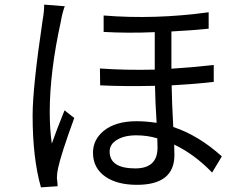

<svg xmlns="http://www.w3.org/2000/svg" viewBox="-20 -781 1040 830"><path d="M260 -754Q249 -725 243 -688Q195 -470 195 -296Q195 -222 204 -160Q222 -213 259 -304L301 -271Q244 -115 231 -54Q226 -31 226 -11Q227 -6 228 6L229 24L157 29Q121 -97 121 -282Q121 -402 164 -692Q171 -731 171 -761ZM660 -183Q617 -196 569 -196Q517 -196 485 -176Q454 -157 454 -126Q454 -53 565 -53Q661 -53 661 -143Q661 -167 660 -183ZM904 -427Q828 -418 722 -412Q723 -341 729 -232Q838 -196 939 -105L897 -35Q821 -114 733 -156Q734 -139 734 -111Q734 18 572 18Q487 18 436 -17Q382 -54 382 -121Q382 -177 428 -215Q479 -257 571 -257Q610 -257 657 -250Q651 -346 650 -410Q519 -407 413 -412L412 -485Q522 -477 649 -480V-642Q532 -637 428 -643V-714Q649 -696 882 -728V-657Q817 -650 721 -645V-484Q803 -489 904 -500Z"/></svg>

Font: Source Han Sans K Regular
Style: Regular
Weight: 400
Designer: Ryoko NISHIZUKA  (kana & ideographs); Paul D. Hunt (Latin, Greek & Cyrillic); Wenlong ZHANG  (bopomofo); Sandoll Communi
Foundry: Adobe Systems Incorporated
Version: Version 1.00 July 18, 2014, initial release